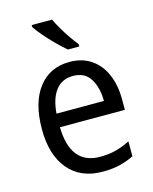

<svg xmlns="http://www.w3.org/2000/svg" viewBox="-116 -843 742 931"><g transform="rotate(-15 255.0 -378.0)"><path d="M264 -546Q327 -546 372 -515.5Q417 -485 440.5 -430.5Q464 -376 464 -306V-252H138Q142 -63 290 -63Q333 -63 368 -72Q403 -81 441 -100V-25Q404 -7 367.5 1.5Q331 10 284 10Q173 10 112 -63Q51 -136 51 -264Q51 -398 108 -472Q165 -546 264 -546ZM263 -476Q208 -476 176.5 -436Q145 -396 139 -320H377Q377 -387 349.5 -431.5Q322 -476 263 -476ZM236 -766Q247 -743 263 -715.5Q279 -688 297 -662Q315 -636 330 -618V-606H273Q251 -624 223 -652Q195 -680 170.5 -708.5Q146 -737 134 -756V-766Z"/></g></svg>

Font: Noto Sans Tamil SemiCondensed
Style: Regular
Weight: 400
Width: 4
Designer: Jelle Bosma - Monotype Design Team
Foundry: Monotype Imaging Inc.
Version: Version 2.004; ttfautohint (v1.8.4.7-5d5b)